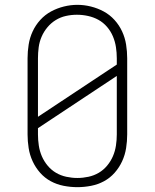

<svg xmlns="http://www.w3.org/2000/svg" viewBox="-20 -766 640 794"><path d="M300 8Q272 8 243.5 2.5Q215 -3 190 -16.5Q165 -30 146 -51.5Q127 -73 115 -99Q103 -125 98.5 -153.5Q94 -182 94 -210V-525Q94 -553 98.5 -581.5Q103 -610 115 -636Q127 -662 146.5 -683.5Q166 -705 191 -718.5Q216 -732 244 -739Q272 -746 300 -746Q328 -746 356 -739Q384 -732 409 -718.5Q434 -705 453.5 -683.5Q473 -662 485 -636Q497 -610 501.5 -581.5Q506 -553 506 -525V-210Q506 -182 501.5 -153.5Q497 -125 485 -99Q473 -73 454 -51.5Q435 -30 410 -16.5Q385 -3 356.5 2.5Q328 8 300 8ZM137 -283 463 -499V-525Q463 -548 459.5 -571Q456 -594 447 -615.5Q438 -637 422.5 -655Q407 -673 387 -684Q367 -695 344 -700Q321 -705 298 -705Q275 -705 252.5 -700Q230 -695 210.5 -683Q191 -671 176 -653Q161 -635 152 -614Q143 -593 140 -570.5Q137 -548 137 -525ZM300 -30Q323 -30 346 -35Q369 -40 388.5 -51.5Q408 -63 423 -81Q438 -99 447 -120Q456 -141 459.5 -164Q463 -187 463 -210V-452L137 -236V-210Q137 -187 140.5 -164Q144 -141 153 -120Q162 -99 177 -81Q192 -63 211.5 -51.5Q231 -40 254 -35Q277 -30 300 -30Z"/></svg>

Font: Iosevka Curly Slab XLtEx
Style: Regular
Weight: 200
Width: 7
Monospace: yes
Designer: Belleve Invis
Foundry: Belleve Invis
Version: Version 11.1.0; ttfautohint (v1.8.3)